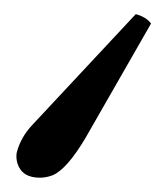

<svg xmlns="http://www.w3.org/2000/svg" viewBox="-20 -119 232 270"><path d="M36.1 130.9Q10.7 130.9 4.4 110.4Q2.4 103 3.4 96.2Q8.8 74.2 25.9 56.2L170.9 -99.1Q185.5 -95.2 192.4 -85.9L100.1 75.2Q74.2 118.7 54.2 127.4Q44.9 130.9 36.1 130.9Z"/></svg>

Font: Linux Libertine Display Slanted O
Style: Slanted
Weight: 400
Designer: Philipp H. Poll
Foundry: Philipp H. Poll
Version: Version 5.0.9